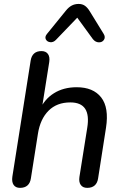

<svg xmlns="http://www.w3.org/2000/svg" viewBox="-20 -933 613 961"><path d="M41.9 -49.1 133.5 -629.9Q137.3 -653.5 150.9 -665.4Q164.4 -677.3 187.5 -677.3Q209.4 -677.3 219.9 -662.9Q230.3 -648.6 226.5 -622.8L188 -380.3H177Q202 -436.3 250 -466.3Q298 -496.4 363.6 -496.4Q446.6 -496.4 486.4 -445.4Q526.2 -394.5 510.6 -293.7L471 -40.1Q467.5 -16.9 453.8 -4.8Q440 7.3 416.5 7.3Q394.6 7.3 384.2 -7.4Q373.7 -22 377.6 -47.8L416.6 -292.9Q427.1 -356.8 406.2 -388.6Q385.3 -420.4 331.9 -420.4Q264.2 -420.4 222.8 -378.7Q181.3 -337 169.8 -263.4L134.6 -40.1Q131.1 -16.9 117.4 -4.8Q103.7 7.3 80.2 7.3Q58.3 7.3 48.1 -7.7Q38 -22.7 41.9 -49.1ZM214.9 -762.9 309.5 -879.4Q323.5 -897 338.9 -905.1Q354.3 -913.3 373.8 -913.3Q391.9 -913.3 405 -904.2Q418.1 -895.1 429.8 -875.6L498.6 -763.8Q508.9 -747.3 500.5 -734Q492 -720.7 474.7 -721.1Q457.4 -721.5 444.7 -737.4L366.7 -844.5L259.6 -733.1Q246.9 -720.1 231.3 -721.9Q215.8 -723.6 209.5 -736Q203.1 -748.3 214.9 -762.9Z"/></svg>

Font: SN Pro Thin
Style: Italic
Weight: 200
Italic angle: -9°
Designer: Tobias Whetton
Foundry: Supernotes
Version: Version 1.003;Glyphs 3.3 (3324)